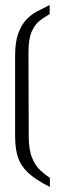

<svg xmlns="http://www.w3.org/2000/svg" viewBox="-20 -731 254 762"><path d="M178 11Q120 -18 90.5 -46.5Q61 -75 50.5 -109Q40 -143 40 -189V-510Q40 -563 52 -597Q64 -631 83.5 -652Q103 -673 127.5 -686Q152 -699 177 -711V-675Q158 -664 138.5 -649.5Q119 -635 106 -606Q93 -577 93 -522L94 -191Q94 -137 107.5 -104.5Q121 -72 141 -54Q161 -36 178 -25Z"/></svg>

Font: Stick No Bills Light
Style: Regular
Weight: 300
Version: Version 2.000